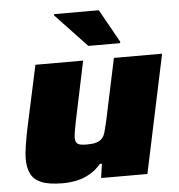

<svg xmlns="http://www.w3.org/2000/svg" viewBox="-52 -769 768 826"><g transform="rotate(-5 332.0 -356.0)"><path d="M187 8Q127 8 94.5 -5.5Q62 -19 49 -45.5Q36 -72 36 -111Q36 -133 41.5 -167.5Q47 -202 54 -237L113 -510H319L265 -253Q262 -237 258 -215.5Q254 -194 254 -184Q254 -169 259 -161.5Q264 -154 275 -151.5Q286 -149 303 -149Q329 -149 344 -153.5Q359 -158 368.5 -167.5Q378 -177 383 -194Q388 -211 394 -237L452 -510H660L552 0H352L361 -61H352Q330 -35 302.5 -19.5Q275 -4 245.5 2Q216 8 187 8ZM347 -571 211 -715 212 -720H405L485 -577L484 -571Z"/></g></svg>

Font: Saira Expanded ExtraBold
Style: Italic
Weight: 800
Width: 7
Italic angle: -12°
Designer: Hector Gatti with collaboration of the Omnibus-Type team
Foundry: Omnibus-Type
Version: Version 1.101